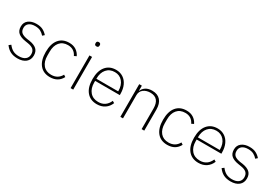

<svg xmlns="http://www.w3.org/2000/svg" viewBox="41 -1653 3705 2589"><g transform="rotate(30 1894.0 -358.0)"><path d="M45 -84 76 -107Q109 -63 147.5 -43Q186 -23 239 -23Q303 -23 338 -51Q373 -79 373 -129Q373 -177 345 -202.5Q317 -228 257 -237L214 -244Q141 -255 102 -287.5Q63 -320 63 -385Q63 -450 110 -485.5Q157 -521 231 -521Q291 -521 331 -501Q371 -481 402 -445L374 -420Q349 -450 315 -468Q281 -486 230 -486Q171 -486 137 -460Q103 -434 103 -387Q103 -339 131 -315Q159 -291 220 -281L263 -275Q338 -263 375 -229Q412 -195 412 -133Q412 -65 365 -26.5Q318 12 237 12Q173 12 126.5 -11.5Q80 -35 45 -84Z M526 -255Q526 -383 582.5 -452Q639 -521 742 -521Q805 -521 849 -492.5Q893 -464 917 -414L882 -397Q840 -485 742 -485Q660 -485 615 -431Q570 -377 570 -285V-224Q570 -132 615 -78Q660 -24 742 -24Q846 -24 894 -113L924 -93Q869 12 742 12Q639 12 582.5 -57.5Q526 -127 526 -255Z M1049 -690V-699Q1049 -712 1056.5 -720Q1064 -728 1080 -728Q1096 -728 1104 -720Q1112 -712 1112 -699V-690Q1112 -677 1104 -669Q1096 -661 1080 -661Q1064 -661 1056.5 -669Q1049 -677 1049 -690ZM1101 0H1060V-509H1101Z M1255 -255Q1255 -382 1312.5 -451.5Q1370 -521 1471 -521Q1534 -521 1582 -489.5Q1630 -458 1656 -401Q1682 -344 1682 -269V-250H1298V-224Q1298 -133 1345 -78.5Q1392 -24 1475 -24Q1533 -24 1574.5 -52.5Q1616 -81 1639 -136L1670 -118Q1646 -57 1595 -22.5Q1544 12 1473 12Q1371 12 1313 -57.5Q1255 -127 1255 -255ZM1298 -283H1638V-289Q1638 -378 1592 -432Q1546 -486 1471 -486Q1391 -486 1344.5 -431.5Q1298 -377 1298 -286Z M1835 0V-509H1876V-431H1879Q1896 -471 1934 -496Q1972 -521 2033 -521Q2117 -521 2162 -471Q2207 -421 2207 -327V0H2166V-320Q2166 -485 2024 -485Q1962 -485 1919 -452.5Q1876 -420 1876 -361V0Z M2353 -255Q2353 -383 2409.5 -452Q2466 -521 2569 -521Q2632 -521 2676 -492.5Q2720 -464 2744 -414L2709 -397Q2667 -485 2569 -485Q2487 -485 2442 -431Q2397 -377 2397 -285V-224Q2397 -132 2442 -78Q2487 -24 2569 -24Q2673 -24 2721 -113L2751 -93Q2696 12 2569 12Q2466 12 2409.5 -57.5Q2353 -127 2353 -255Z M2836 -255Q2836 -382 2893.5 -451.5Q2951 -521 3052 -521Q3115 -521 3163 -489.5Q3211 -458 3237 -401Q3263 -344 3263 -269V-250H2879V-224Q2879 -133 2926 -78.5Q2973 -24 3056 -24Q3114 -24 3155.5 -52.5Q3197 -81 3220 -136L3251 -118Q3227 -57 3176 -22.5Q3125 12 3054 12Q2952 12 2894 -57.5Q2836 -127 2836 -255ZM2879 -283H3219V-289Q3219 -378 3173 -432Q3127 -486 3052 -486Q2972 -486 2925.5 -431.5Q2879 -377 2879 -286Z M3363 -84 3394 -107Q3427 -63 3465.5 -43Q3504 -23 3557 -23Q3621 -23 3656 -51Q3691 -79 3691 -129Q3691 -177 3663 -202.5Q3635 -228 3575 -237L3532 -244Q3459 -255 3420 -287.5Q3381 -320 3381 -385Q3381 -450 3428 -485.5Q3475 -521 3549 -521Q3609 -521 3649 -501Q3689 -481 3720 -445L3692 -420Q3667 -450 3633 -468Q3599 -486 3548 -486Q3489 -486 3455 -460Q3421 -434 3421 -387Q3421 -339 3449 -315Q3477 -291 3538 -281L3581 -275Q3656 -263 3693 -229Q3730 -195 3730 -133Q3730 -65 3683 -26.5Q3636 12 3555 12Q3491 12 3444.5 -11.5Q3398 -35 3363 -84Z"/></g></svg>

Font: Anuphan ExtraLight
Style: Regular
Weight: 200
Designer: Cadson Demak
Version: Version 3.001